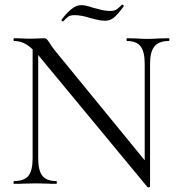

<svg xmlns="http://www.w3.org/2000/svg" viewBox="-20 -789 767 824"><path d="M704 -613Q662 -613 643 -590Q624 -567 624 -516V11Q624 14 619.5 15Q615 16 613 14L152 -543L144 -553V-109Q144 -57 162 -34.5Q180 -12 221 -12Q224 -12 224 -6Q224 0 221 0Q196 0 183 -1L133 -2L82 -1Q68 0 41 0Q38 0 38 -6Q38 -12 41 -12Q84 -12 102 -34.5Q120 -57 120 -109V-577Q99 -597 80 -605Q61 -613 41 -613Q38 -613 38 -619Q38 -625 41 -625L78 -624Q89 -623 111 -623Q133 -623 147 -624Q161 -625 169 -625Q176 -625 180 -621.5Q184 -618 192 -606Q203 -588 215 -573L601 -101V-516Q601 -567 583.5 -590Q566 -613 525 -613Q523 -613 523 -619Q523 -625 525 -625L564 -624Q594 -622 613 -622Q631 -622 663 -624L704 -625Q707 -625 707 -619Q707 -613 704 -613ZM503 -769H504Q507 -769 509.5 -766.5Q512 -764 511 -762Q484 -725 467.5 -712.5Q451 -700 431 -700Q413 -700 393.5 -705Q374 -710 370 -711Q329 -724 300 -724Q282 -724 273.5 -718Q265 -712 251 -697H250Q248 -697 245.5 -699.5Q243 -702 244 -704Q261 -728 283.5 -747.5Q306 -767 329 -767Q346 -767 379 -756Q384 -755 407.5 -748.5Q431 -742 454 -742Q471 -742 481 -749Q491 -756 503 -769Z"/></svg>

Font: Cormorant Garamond
Style: Regular
Weight: 400
Designer: Christian Thalmann (Catharsis Fonts)
Version: Version 3.000